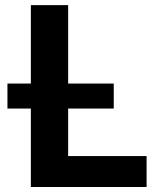

<svg xmlns="http://www.w3.org/2000/svg" viewBox="-20 -748 643 768"><path d="M103.4 0V-727.5H252.6V-123.7H566.4V0ZM9.8 -313.8V-413.8H435V-313.8Z"/></svg>

Font: Inter Variable LoSnoCo
Style: Regular
Weight: 400
Designer: Rasmus Andersson
Foundry: rsms
Version: Version 4.000;git-a52131595; featfreeze: case,dlig,ss01,ss02